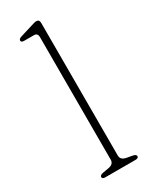

<svg xmlns="http://www.w3.org/2000/svg" viewBox="-190 -773 656 821"><g transform="rotate(-30 137.5 -363.0)"><path d="M162.5 -709V-54Q162.5 -32 189.5 -27L217 -22Q234 -19 234 -10Q234 0 219 0H70Q55 0 55 -10Q55 -18.5 72 -22L101 -27Q127.5 -32 127.5 -53.5V-659Q127.5 -679 109 -679H61Q46.5 -679 46.5 -688.5Q46.5 -696.5 60.5 -701L119.5 -719Q128 -721.5 135.2 -723.8Q142.5 -726 147 -726Q162.5 -726 162.5 -709Z"/></g></svg>

Font: Fraunces 9pt Soft Thin
Style: Regular
Weight: 100
Version: Version 1.000;[b76b70a41]